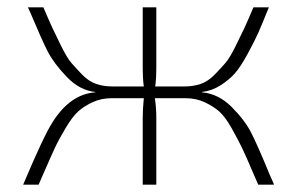

<svg xmlns="http://www.w3.org/2000/svg" viewBox="-20 -502 807 522"><path d="M529 -252V-251Q574 -247 609.5 -211.5Q645 -176 662.5 -142Q680 -108 715 -23Q722 -8 725 0H682Q678 -10 669 -30Q649 -77 638.5 -99Q628 -121 610 -153Q592 -185 576 -199Q560 -213 536.5 -224Q513 -235 485 -235H401Q405 -210 405 -180V0H368V-180Q368 -206 371 -235H283Q255 -235 231.5 -224Q208 -213 192.5 -199Q177 -185 158.5 -154Q140 -123 129.5 -100.5Q119 -78 99 -32Q90 -11 85 0H43Q99 -133 123 -170Q171 -246 239 -251V-252Q197 -256 161.5 -293Q126 -330 109.5 -362.5Q93 -395 61 -471Q58 -478 56 -482H98Q115 -442 122.5 -426Q130 -410 146 -377.5Q162 -345 174 -331Q186 -317 203.5 -299Q221 -281 241 -274Q261 -267 285 -267H371Q368 -286 368 -325V-482H405V-325Q405 -286 402 -267H482Q506 -267 526 -274Q546 -281 563.5 -299Q581 -317 593 -331Q605 -345 621 -377.5Q637 -410 644.5 -426Q652 -442 669 -482H711Q692 -435 682.5 -413.5Q673 -392 653.5 -356Q634 -320 618.5 -302.5Q603 -285 579.5 -270Q556 -255 529 -252Z"/></svg>

Font: Exo 2.0 Extra Light
Style: Regular
Weight: 250
Designer: Natanael Gama
Version: Version 1.001;PS 001.001;hotconv 1.0.70;makeotf.lib2.5.58329